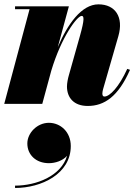

<svg xmlns="http://www.w3.org/2000/svg" viewBox="-20 -490 634 906"><path d="M119.5 -446.5 0 0H179.5L222 -156.5C269 -313.5 343.5 -415 365.5 -415C376.5 -415 379.5 -399.5 357.5 -321.5L305.5 -137C300.5 -120.5 296 -97.5 296 -82C296 -29 328.5 10 394 10C472.5 10 538 -34.5 593.5 -160.5L580.5 -165C541.5 -79.5 498 -34.5 473 -34.5C466.5 -34.5 463 -38 463 -49.5C463 -54.5 465 -64.5 466.5 -69.5L538.5 -319.5C564.5 -409.5 524 -469.5 444.5 -469.5C364.5 -469.5 298.5 -375.5 252.5 -267L305 -460H51V-446.5ZM109 187C109 239.5 148.5 280 211 280C240 280 276 269 296.5 245C268.5 340.5 151.5 386 51 386V397C175 397 314 331 314 199C314 133 266 89.5 210.5 89.5C156 89.5 109 137 109 187Z"/></svg>

Font: Bodoni* 16pt Fatface
Style: Italic
Weight: 900
Italic angle: -13°
Version: Version 2.3